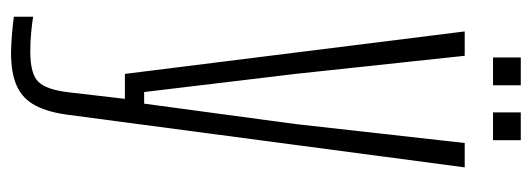

<svg xmlns="http://www.w3.org/2000/svg" viewBox="-320 -418 940 339"><g transform="rotate(90 149.5 -249.0)"><path d="M73.5 201Q62.5 201 43 199.5Q23.5 198 10 196V162Q22 164 38.2 165.5Q54.5 167 71.5 167Q111.5 167 125.2 152.5Q139 138 143.5 99L155 0H111L36 -600H79L111 -301L143 -34H163.5L199.5 -301L233 -600H276L183.5 98Q179 134.5 167.2 157.2Q155.5 180 133 190.5Q110.5 201 73.5 201ZM179 -650V-699H228V-650ZM82 -650V-699H131V-650Z"/></g></svg>

Font: Big Shoulders Text SC Thin
Style: Regular
Weight: 100
Designer: Patric King
Foundry: XO Type Co
Version: Version 2.002